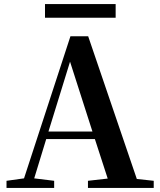

<svg xmlns="http://www.w3.org/2000/svg" viewBox="-20 -923 786 943"><path d="M246 0V-35L148 -47L207 -240H446L509 -46L412 -35V0H735V-35L652 -44L413 -745H326L98 -47L12 -35V0ZM324 -620 434 -277H218ZM548 -836V-903H201V-836Z"/></svg>

Font: AllPunType Bold
Style: Regular
Weight: 700
Version: 1.0